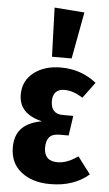

<svg xmlns="http://www.w3.org/2000/svg" viewBox="-58 -871 523 925"><g transform="rotate(5 203.5 -408.5)"><path d="M396 -489 339 -412Q314 -428 292.5 -435Q271 -442 248 -442Q223 -442 208.5 -427Q194 -412 194 -383Q194 -353 208.5 -337Q223 -321 252 -321H303L289 -225H246Q211 -225 196 -208Q181 -191 181 -158Q181 -92 246 -92Q269 -92 292.5 -100.5Q316 -109 345 -129L407 -47Q373 -17 326 -0.5Q279 16 220 16Q134 16 80 -26.5Q26 -69 26 -145Q26 -203 57.5 -236.5Q89 -270 155 -282Q42 -308 42 -402Q42 -468 93 -508Q144 -548 224 -548Q322 -548 396 -489ZM168 -833 313 -822 271 -596H176Z"/></g></svg>

Font: Fira Sans Extra Condensed
Style: Bold
Weight: 700
Width: 1
Designer: Carrois Corporate & Edenspiekermann AG
Foundry: Carrois Corporate GbR & Edenspiekermann AG
Version: Version 4.203